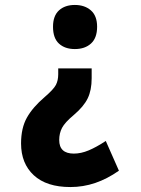

<svg xmlns="http://www.w3.org/2000/svg" viewBox="-20 -560 570 775"><path d="M282 -540Q322 -540 347 -518Q372 -496 372 -452Q372 -407 347.5 -384.5Q323 -362 282 -362Q242 -362 218 -384Q194 -406 194 -452Q194 -496 218 -518Q242 -540 282 -540ZM350 -244Q350 -196 334 -163Q318 -130 278 -96Q242 -66 230.5 -44Q219 -22 219 5Q219 60 278 60Q307 60 338 47Q369 34 407 9L460 129Q413 162 364.5 178.5Q316 195 264 195Q168 195 116.5 147.5Q65 100 65 19Q65 -43 88.5 -85Q112 -127 160 -168Q196 -199 205.5 -217Q215 -235 215 -260V-284H350Z"/></svg>

Font: Noto Sans Mono Condensed Black
Style: Regular
Weight: 900
Width: 3
Designer: Monotype Design Team
Foundry: Monotype Imaging Inc.
Version: Version 2.014